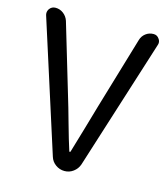

<svg xmlns="http://www.w3.org/2000/svg" viewBox="-110 -819 793 906"><g transform="rotate(15 287.0 -366.5)"><path d="M218.8 -50.8 15.6 -686.5Q13.7 -692.4 13.7 -698.2Q13.7 -709 20.5 -718.8Q31.2 -733.4 49.8 -733.4Q71.3 -733.4 88.4 -720.2Q105.5 -707 112.3 -686.5L216.8 -335.9Q226.6 -304.7 249 -224.1Q271.5 -143.6 287.1 -95.7Q288.1 -93.8 290 -93.8Q292 -93.8 293 -95.7Q307.6 -142.6 330.1 -221.2Q352.5 -299.8 363.3 -335.9L467.8 -687.5Q473.6 -708 490.2 -720.7Q506.8 -733.4 528.3 -733.4Q545.9 -733.4 555.7 -718.8Q562.5 -710 562.5 -699.2Q562.5 -694.3 560.5 -688.5L358.4 -50.8Q350.6 -28.3 331.5 -14.2Q312.5 0 288.6 0Q264.6 0 245.1 -14.2Q225.6 -28.3 218.8 -50.8Z"/></g></svg>

Font: irohamaru Regular
Style: Regular
Weight: 400
Designer: [Source Han Sans]
Ryoko NISHIZUKA  (kana & ideographs); Paul D. Hunt (Latin, Greek & Cyrillic); Wenlong ZHANG  (bopomofo
Version: Version 1.00